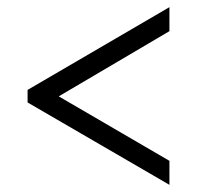

<svg xmlns="http://www.w3.org/2000/svg" viewBox="-20 -626 550 536"><path d="M453 -110 57 -340V-375L453 -606V-539L144 -357L453 -177Z"/></svg>

Font: Noto Serif Khmer SemiCondensed
Style: Regular
Weight: 400
Width: 4
Designer: Danh Hong and the Monotype Design Team
Foundry: Monotype Imaging Inc.
Version: Version 2.004; ttfautohint (v1.8.4.7-5d5b)